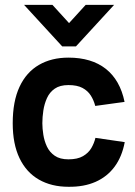

<svg xmlns="http://www.w3.org/2000/svg" viewBox="-20 -742 543 773"><path d="M230.5 -555.2 76.8 -722.5H191L258 -649L325 -722.5H439.5L285.8 -555.2ZM255.5 10Q187.2 10 136.6 -19Q86 -48 58.6 -105.1Q31.2 -162.2 31.2 -245.8Q31.2 -333.8 58.6 -392.5Q86 -451.2 136.6 -480.6Q187.2 -510 255.5 -510Q348.5 -510 406 -464.8Q463.5 -419.5 481.5 -331.8L363.5 -315.5Q357.5 -338.5 345.5 -357.5Q333.5 -376.5 312 -388Q290.5 -399.5 255.5 -399.5Q221.2 -399.5 200.5 -385.1Q179.8 -370.8 169.1 -347.1Q158.5 -323.5 154.5 -296.9Q150.5 -270.2 150.5 -245.8Q150.5 -224.8 154.5 -199.4Q158.5 -174 169.1 -151.6Q179.8 -129.2 200.5 -114.9Q221.2 -100.5 255.5 -100.5Q292.2 -100.5 314.2 -113.4Q336.2 -126.2 347.8 -146Q359.2 -165.8 364.2 -187L482.2 -169.8Q471.2 -111.2 441.4 -70.9Q411.5 -30.5 364.8 -9.9Q318 10.8 255.5 10Z"/></svg>

Font: Haskoy
Style: Regular
Weight: 400
Designer: Ertekin Erdin
Foundry: Ertekin Erdin
Version: Version 1.500